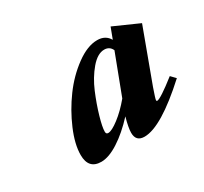

<svg xmlns="http://www.w3.org/2000/svg" viewBox="-75 -671 528 496"><g transform="rotate(-30 189.5 -422.5)"><path d="M103 -276.9Q64.9 -276.9 64.9 -318.8Q64.9 -350.6 82.5 -391.8Q100.1 -433.1 126.5 -469Q152.8 -504.9 186.8 -529.8Q220.7 -554.7 250 -554.7Q274.4 -554.7 285.6 -535.2L297.9 -567.9L372.6 -534.7L314.5 -377.4Q304.2 -348.1 304.2 -344.2Q304.2 -341.3 306.2 -341.3Q316.4 -341.3 366.2 -380.4L379.4 -366.7Q281.7 -277.3 231.9 -277.3Q206.5 -277.3 206.5 -303.2Q206.5 -318.4 214.8 -347.7Q184.6 -314.9 155 -295.9Q125.5 -276.9 103 -276.9ZM148.9 -339.8Q148.9 -332.5 155.3 -332.5Q166 -332.5 187.7 -349.1Q209.5 -365.7 231 -391.6L275.9 -509.8Q269.5 -524.4 253.4 -524.4Q233.4 -524.4 213.1 -500.5Q192.9 -476.6 179.4 -444.6Q166 -412.6 157.5 -383.1Q148.9 -353.5 148.9 -339.8Z"/></g></svg>

Font: Elstob 10pt
Style: Bold Italic
Weight: 700
Italic angle: -20°
Designer: Peter S. Baker
Version: Version 1.015